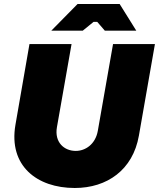

<svg xmlns="http://www.w3.org/2000/svg" viewBox="-20 -920 793 958"><path d="M353 18C514 18 643 -72 673 -243L753 -700H544L468 -267C456 -200 406 -167 358 -167C300 -167 251 -210 264 -285L337 -700H127L57 -297C22 -93 164 18 353 18ZM236 -767H393L447 -811H465L503 -767H660L577 -900H367Z"/></svg>

Font: Fixel Display 20240404 Black
Style: Italic
Weight: 900
Italic angle: -10°
Designer: AlfaBravo + MacPaw
Foundry: Kyrylo Tkachov, Marchela Mozhyna, Serhii Makarenko, Maria Weinstein, Zakhar Kryvoshyya
Version: Version 1.211;Glyphs 3.2 (3225)